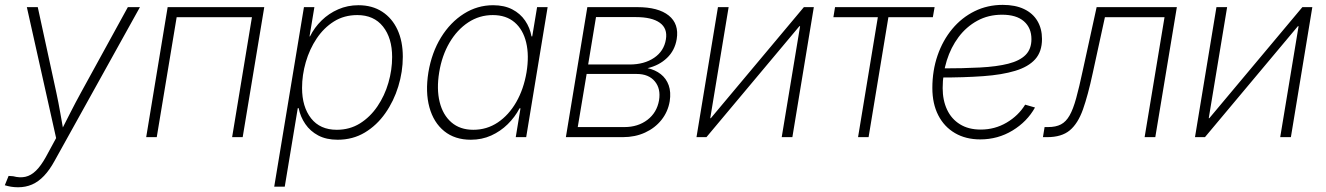

<svg xmlns="http://www.w3.org/2000/svg" viewBox="-33 -565 5464 791"><path d="M-13.2 198.2 2.4 159.7 21.5 161.1Q48.8 168.5 71.8 163.3Q94.7 158.2 115.2 138.2Q135.7 118.2 155.8 82L198.2 3.9L77.6 -535.6H122.6L199.2 -183.1Q208 -142.1 215.1 -101.3Q222.2 -60.5 229.5 -20H215.8Q236.3 -60.5 257.1 -101.3Q277.8 -142.1 300.3 -183.1L493.7 -535.6H543.5L191.9 97.7Q171.4 135.3 148.4 159.4Q125.5 183.6 99.1 195.1Q72.8 206.5 41.5 206.5Q26.4 206.5 12.9 204.3Q-0.5 202.1 -13.2 198.2Z M1055.7 -535.6 966.8 0H923.3L1004.9 -494.1H694.8L612.8 0H569.3L657.7 -535.6Z M1096.7 204.1 1219.2 -535.6H1262.2L1242.2 -415H1244.1Q1262.2 -451.7 1292 -480.7Q1321.8 -509.8 1360.4 -526.6Q1398.9 -543.5 1443.8 -543.5Q1500.5 -543.5 1541.5 -516.8Q1582.5 -490.2 1604.5 -442.6Q1626.5 -395 1626.5 -331.1Q1626.5 -269.5 1607.9 -209Q1589.4 -148.4 1554.4 -98.6Q1519.5 -48.8 1470 -19Q1420.4 10.7 1357.9 10.7Q1311.5 10.7 1278.3 -6.8Q1245.1 -24.4 1224.9 -54Q1204.6 -83.5 1197.3 -119.6H1193.8L1140.1 204.1ZM1354.5 -30.3Q1407.7 -30.3 1450 -56.6Q1492.2 -83 1522 -127Q1551.8 -170.9 1567.1 -223.9Q1582.5 -276.9 1582.5 -330.1Q1582.5 -408.2 1544.9 -455.6Q1507.3 -502.9 1439 -502.9Q1384.8 -502.9 1342.8 -476.6Q1300.8 -450.2 1271.5 -406.2Q1242.2 -362.3 1226.8 -309.1Q1211.4 -255.9 1211.4 -202.6Q1211.4 -125 1248.5 -77.6Q1285.6 -30.3 1354.5 -30.3Z M1906.7 10.7Q1840.8 10.7 1797.1 -24.7Q1753.4 -60.1 1736.1 -122.8Q1718.8 -185.5 1731.9 -267.1Q1745.6 -348.6 1783.9 -410.9Q1822.3 -473.1 1877.9 -508.3Q1933.6 -543.5 1998.5 -543.5Q2044.4 -543.5 2077.4 -526.4Q2110.4 -509.3 2130.4 -480Q2150.4 -450.7 2156.7 -415H2159.7L2179.7 -535.6H2223.1L2134.8 0H2091.8L2111.3 -118.7H2107.4Q2088.4 -82.5 2058.6 -53.2Q2028.8 -23.9 1990.5 -6.6Q1952.1 10.7 1906.7 10.7ZM1917 -30.3Q1972.7 -30.3 2017.8 -60.5Q2063 -90.8 2093.8 -144.3Q2124.5 -197.8 2136.2 -267.1Q2147.5 -336.4 2134.8 -389.6Q2122.1 -442.9 2087.2 -472.9Q2052.2 -502.9 1997.1 -502.9Q1941.9 -502.9 1896 -472.7Q1850.1 -442.4 1818.8 -389.2Q1787.6 -335.9 1776.4 -267.1Q1765.1 -198.2 1778.3 -144.8Q1791.5 -91.3 1826.9 -60.8Q1862.3 -30.3 1917 -30.3Z M2298.3 0 2386.7 -535.6H2592.8Q2679.2 -535.6 2722.2 -501Q2765.1 -466.3 2754.9 -403.8Q2747.1 -356.9 2714.8 -326.2Q2682.6 -295.4 2634.8 -284.2Q2666.5 -277.3 2689.2 -259.5Q2711.9 -241.7 2721.9 -213.6Q2731.9 -185.5 2726.1 -147.9Q2718.8 -104.5 2692.1 -71Q2665.5 -37.6 2624.5 -18.8Q2583.5 0 2533.2 0ZM2347.2 -41.5H2539.6Q2595.2 -41.5 2634.3 -71.3Q2673.3 -101.1 2682.1 -151.9Q2689.9 -199.7 2664.6 -230Q2639.2 -260.3 2590.3 -260.3H2383.8ZM2390.1 -299.3H2561Q2621.1 -299.3 2661.9 -326.9Q2702.6 -354.5 2710.4 -402.8Q2717.8 -447.8 2685.3 -471.2Q2652.8 -494.6 2586.4 -494.6H2422.4Z M3231.4 0H3187.5L3263.2 -457H3260.3L2877.4 0H2836.4L2924.8 -535.6H2968.8L2893.1 -78.1H2895.5L3278.8 -535.6H3319.8Z M3502 0 3583.5 -494.1H3400.4L3407.2 -535.6H3817.4L3810.1 -494.1H3627L3545.4 0Z M4005.4 9.3Q3945.8 9.3 3901.4 -16.6Q3856.9 -42.5 3832.5 -90.1Q3808.1 -137.7 3808.1 -202.6Q3808.1 -274.4 3829.6 -336.7Q3851.1 -398.9 3890.1 -445.8Q3929.2 -492.7 3982.2 -518.8Q4035.2 -544.9 4098.1 -544.9Q4149.9 -544.9 4186 -527.6Q4222.2 -510.3 4241 -478.5Q4259.8 -446.8 4259.8 -404.3Q4259.8 -352.1 4231.7 -320.8Q4203.6 -289.6 4149.4 -273.2Q4095.2 -256.8 4017.3 -251.2Q3939.5 -245.6 3840.3 -245.6L3844.2 -283.2Q3934.6 -283.2 4004.2 -286.9Q4073.7 -290.5 4120.8 -302.5Q4168 -314.5 4192.1 -338.6Q4216.3 -362.8 4216.3 -403.8Q4216.3 -450.2 4185.3 -477.3Q4154.3 -504.4 4095.2 -504.4Q4038.6 -504.4 3993.2 -479.5Q3947.8 -454.6 3916 -412.1Q3884.3 -369.6 3867.4 -315.4Q3850.6 -261.2 3850.6 -202.1Q3850.6 -151.9 3868.7 -113.3Q3886.7 -74.7 3921.9 -53Q3957 -31.2 4007.3 -31.2Q4065.4 -31.2 4114 -59.8Q4162.6 -88.4 4190.4 -133.8L4231 -122.1Q4198.7 -64 4138.4 -27.3Q4078.1 9.3 4005.4 9.3Z M4263.7 0 4270.5 -41.5H4284.7Q4316.9 -41.5 4337.9 -52.5Q4358.9 -63.5 4373.5 -89.4Q4388.2 -115.2 4400.6 -160.4Q4413.1 -205.6 4427.7 -274.4L4484.9 -535.6H4815.4L4726.6 0H4682.6L4764.6 -494.1H4519L4468.8 -263.7Q4449.2 -172.4 4428.5 -114Q4407.7 -55.7 4374 -27.8Q4340.3 0 4281.2 0Z M5285.2 0H5241.2L5316.9 -457H5314L4931.2 0H4890.1L4978.5 -535.6H5022.5L4946.8 -78.1H4949.2L5332.5 -535.6H5373.5Z"/></svg>

Font: Inter 20pt ExtraLight
Style: Italic
Weight: 250
Italic angle: -9.3988°
Version: Version 4.001;git-66647c0bb